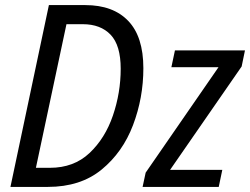

<svg xmlns="http://www.w3.org/2000/svg" viewBox="-20 -734 982 754"><path d="M21 0H168Q296 0 379 -68Q462 -136 502.5 -243Q543 -350 543 -466Q543 -590 483.5 -652Q424 -714 315 -714H172ZM121 -75 241 -639H305Q375 -639 414.5 -597.5Q454 -556 454 -464Q454 -370 423.5 -280.5Q393 -191 331.5 -133Q270 -75 176 -75ZM540 0 552 -56 838 -470H653L667 -536H942L929 -473L648 -67H853L839 0Z"/></svg>

Font: Noto Sans UI SemiCondensed
Style: Italic
Weight: 400
Width: 4
Italic angle: -12°
Designer: Monotype Design Team
Foundry: Monotype Imaging Inc.
Version: Version 1.901